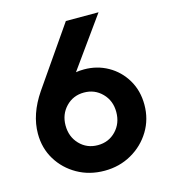

<svg xmlns="http://www.w3.org/2000/svg" viewBox="-107 -789 782 885"><g transform="rotate(-15 284.0 -346.5)"><path d="M284 10Q212 10 154.5 -22.5Q97 -55 63.5 -110Q30 -165 30 -234Q30 -327 94 -421L289 -703H445L273 -463Q290 -466 312 -466Q374 -466 425.5 -437Q477 -408 508 -356Q539 -304 539 -237Q539 -168 505 -112Q471 -56 413 -23Q355 10 284 10ZM284 -112Q336 -112 370.5 -148Q405 -184 405 -238Q405 -292 370 -327.5Q335 -363 284 -363Q232 -363 197.5 -327Q163 -291 163 -238Q163 -184 197.5 -148Q232 -112 284 -112Z"/></g></svg>

Font: Outfit Semi Bold
Style: Regular
Weight: 600
Designer: Rodrigo Fuenzalida
Foundry: fragTYPE
Version: Version 1.000